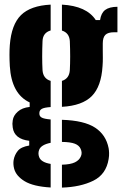

<svg xmlns="http://www.w3.org/2000/svg" viewBox="-20 -630 542 851"><path d="M204.5 201Q127.5 196.5 89.2 173.2Q51 150 42.5 117Q37.5 97.5 40.5 79Q44.5 56.5 58.8 38.8Q73 21 109.5 15V-6Q44 -13.5 36.5 -64Q35 -76 35 -81.2Q35 -86.5 36.5 -97Q39.5 -118 58.8 -135.2Q78 -152.5 111.5 -156V-176Q31 -213.5 23.5 -337Q20.5 -390.5 23.5 -430Q30.5 -521 73 -563Q115.5 -605 204.5 -609.5V-495Q170 -485 168.5 -448Q165.5 -376.5 168.5 -319Q171 -281.5 204.5 -271.5V-155.5Q175 -153.5 164.8 -147.2Q154.5 -141 154.5 -129V-126Q154.5 -114.5 165 -108.8Q175.5 -103 204.5 -100.5V3Q162 11.5 153.5 34Q147.5 50 153.5 66Q162 89.5 204.5 96.5ZM254.5 -156.5V-271.5Q287 -281.5 289.5 -319Q292.5 -376.5 289.5 -448Q287 -484.5 254.5 -494.5V-609.5Q364 -603.5 404.5 -541H423.5Q428 -572 446 -585.8Q464 -599.5 500.5 -600V-487H485.5Q458.5 -487 447 -475.5Q435.5 -464 435.5 -437V-408Q435.5 -390 435.8 -373Q436 -356 434.5 -337Q429 -246.5 386.8 -204Q344.5 -161.5 254.5 -156.5ZM254.5 201.5V100Q292.5 99 312 89.5Q331.5 80 338.5 63Q345.5 47.5 337.5 30Q331 14.5 311.8 7Q292.5 -0.5 254.5 -1V-99Q353 -96 401.5 -64.2Q450 -32.5 461.5 27Q463 35 463.5 47.8Q464 60.5 461.5 75Q450.5 143 393.5 171Q336.5 199 254.5 201.5Z"/></svg>

Font: Big Shoulders Stencil Display Black
Style: Regular
Weight: 900
Designer: Patric King
Foundry: XO Type Co
Version: Version 1.000